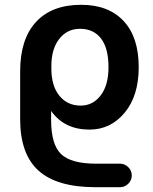

<svg xmlns="http://www.w3.org/2000/svg" viewBox="-20 -550 637 800"><path d="M194 -275V-265Q194 -192 227.5 -151Q261 -110 316 -110Q367 -110 399.5 -152.5Q432 -195 432 -269V-270V-271Q432 -349 401 -389.5Q370 -430 313 -430Q260 -430 227 -388Q194 -346 194 -275ZM378 230Q217 230 140.5 161Q64 92 64 -53V-253Q64 -387 130 -458.5Q196 -530 318 -530Q432 -530 495 -462.5Q558 -395 558 -270Q558 -151 499.5 -80.5Q441 -10 353 -10Q250 -10 195 -85Q195 -87 193 -87V-86V-50Q193 52 234.5 92Q276 132 381 132H480Q500 132 514.5 146.5Q529 161 529 181Q529 201 514.5 215.5Q500 230 480 230Z"/></svg>

Font: Rounded Mplus 1c Bold
Style: Bold
Weight: 700
Version: Version 1.059.20150529